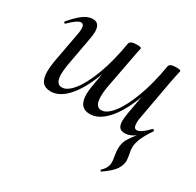

<svg xmlns="http://www.w3.org/2000/svg" viewBox="-138 -550 953 933"><g transform="rotate(30 339.0 -83.5)"><path d="M65 -65Q65 -84 70 -119L103 -297Q106 -314 106 -324Q106 -352 89 -352Q69 -352 26 -309Q24 -307 23 -307Q20 -307 17.5 -310.5Q15 -314 18 -317Q52 -357 78.5 -376Q105 -395 131 -395Q170 -395 170 -346Q170 -327 164 -297L135 -138Q130 -105 130 -86Q130 -31 165 -31Q194 -31 227 -71.5Q260 -112 289.5 -190.5Q319 -269 337 -377L352 -376Q332 -259 297.5 -171Q263 -83 219 -35Q175 13 127 13Q95 13 80 -6Q65 -25 65 -65ZM285 -63Q285 -87 291 -118L337 -377Q339 -385 349 -389.5Q359 -394 377 -394Q403 -394 403 -387Q402 -381 396.5 -356Q391 -331 388 -312L355 -137Q351 -113 351 -89Q351 -31 386 -31Q416 -31 449 -72.5Q482 -114 511.5 -192.5Q541 -271 559 -377L573 -376Q554 -260 519.5 -172Q485 -84 440 -35.5Q395 13 347 13Q285 13 285 -63ZM535 228Q533 228 530.5 224.5Q528 221 529 220Q553 199 557 175Q558 170 558 161Q558 151 554 129Q550 105 550 92Q550 60 562 38Q574 16 613 -33Q616 -37 619 -41Q622 -45 625 -49L614 -26Q576 9 540 9Q520 9 510.5 -2.5Q501 -14 501 -38Q501 -54 506 -84L559 -377Q560 -385 570 -389.5Q580 -394 598 -394Q624 -394 624 -387L619 -364L609 -315L568 -89Q566 -80 566 -64Q566 -33 584 -33Q607 -33 648 -77L650 -78Q654 -78 657 -74.5Q660 -71 658 -69Q607 3 607 51Q607 67 612 87Q616 111 616 121Q616 143 600.5 168Q585 193 536 227Q536 227 535.5 227.5Q535 228 535 228Z"/></g></svg>

Font: Cormorant Infant Medium
Style: Italic
Weight: 500
Italic angle: -10°
Designer: Christian Thalmann (Catharsis Fonts)
Foundry: Catharsis Fonts
Version: Version 4.000